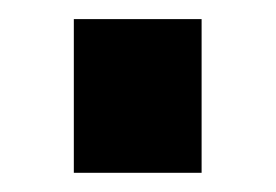

<svg xmlns="http://www.w3.org/2000/svg" viewBox="-20 -411 287 200"><path d="M56.9 -231V-391.1H190V-231Z"/></svg>

Font: Anaheim
Style: Regular
Weight: 400
Designer: Vernon Adams
Foundry: Vernon Adams
Version: Version 2.001